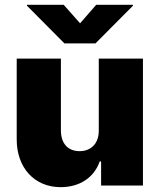

<svg xmlns="http://www.w3.org/2000/svg" viewBox="-20 -775 667 802"><path d="M392.6 -231.4C393.6 -175.8 360.4 -143.6 312.5 -143.6C262.7 -143.6 234.4 -176.8 234.4 -230.5V-530.3H49.8V-192.4C49.8 -75.2 123 6.8 233.4 6.8C312.5 6.8 373 -33.2 396.5 -100.6H402.3V0H577.1V-530.3H392.6ZM246.1 -754.9H92.8V-751L249 -593.8H378.9L535.2 -751V-754.9H381.8L314.5 -677.7Z"/></svg>

Font: Pretendard Black
Style: Regular
Weight: 900
Designer: Base glyphs from Inter by Rasmus Andersson; Hangeul glyphs from Noto Sans CJK(Source Han Sans) by Jang Soo-young and Kan
Foundry: Kil Hyung-jin
Version: Version 1.309;Glyphs 3.2 (3225)